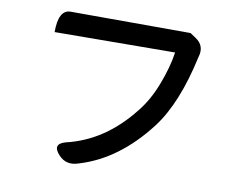

<svg xmlns="http://www.w3.org/2000/svg" viewBox="-79 -820 1158 941"><g transform="rotate(10 500.0 -350.0)"><path d="M823 -697Q873 -665 855 -607Q803 -367 706 -240Q559 -48 369 9Q308 31 268 -13Q222 -63 286 -81Q476 -125 613 -301Q662 -362 694 -447Q727 -532 738 -608L139 -604Q139 -716 199 -716L796 -715Z"/></g></svg>

Font: Swei Half Moon CJK SC
Style: Medium
Weight: 500
Version: Version 2.071